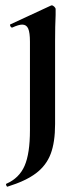

<svg xmlns="http://www.w3.org/2000/svg" viewBox="-20 -416 303 718"><path d="M188 -360Q186 -320 186 -262V48Q186 116 169.5 159.5Q153 203 114.5 232Q76 261 8 282Q6 283 3.5 277.5Q1 272 4 271Q52 250 72 204Q92 158 92 71V-260Q92 -294 85.5 -309Q79 -324 63 -324Q50 -324 26 -313H25Q21 -313 18.5 -318.5Q16 -324 19 -325L170 -395L173 -396Q178 -396 183 -391Q188 -386 188 -382Z"/></svg>

Font: Cormorant Unicase
Style: Bold
Weight: 700
Designer: Christian Thalmann (Catharsis Fonts)
Foundry: Catharsis Fonts
Version: Version 4.000